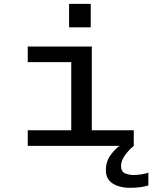

<svg xmlns="http://www.w3.org/2000/svg" viewBox="-20 -734 766 966"><path d="M119.5 0V-78.5H338.5V-421.5H119.5V-500H442V-78.5H653V0ZM726.5 134.5V199Q711.5 204 687.5 207.5Q663.5 211 634.5 211Q603.5 211 575.5 202.5Q547.5 194 530 174.5Q512.5 155 512.5 121.5Q512.5 80 535.2 48Q558 16 581.5 0H653Q629 19 609 46.8Q589 74.5 589 101.5Q589 129 609 137.8Q629 146.5 651 146.5Q671.5 146.5 694 142.8Q716.5 139 726.5 134.5ZM327.5 -714.5H436.5V-596.5H327.5Z"/></svg>

Font: Trispace SemiExpanded
Style: Regular
Weight: 400
Width: 6
Designer: Tyler Finck
Foundry: Etcetera Type Company
Version: Version 1.210; ttfautohint (v1.8.3)